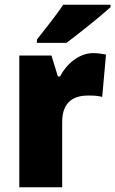

<svg xmlns="http://www.w3.org/2000/svg" viewBox="-20 -786 484 806"><path d="M444 -756V-766H245C216 -721 168 -663 135 -620V-606H259C311 -645 404 -719 444 -756ZM371 -563C311 -563 258 -516 232 -465H223L196 -553H61V0H241V-274C241 -364 296 -385 350 -385C379 -385 396 -383 409 -379L425 -557C410 -560 389 -563 371 -563Z"/></svg>

Font: Noto Sans Kannada SemiCondensed Black
Style: Regular
Weight: 900
Width: 4
Designer: Jelle Bosma - Monotype Design Team
Foundry: Monotype Imaging Inc.
Version: Version 2.005